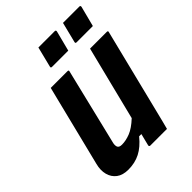

<svg xmlns="http://www.w3.org/2000/svg" viewBox="-262 -1067 1209 1209"><g transform="rotate(-45 342.5 -462.5)"><path d="M159 10Q110 10 80 -12.5Q50 -35 40 -73.5Q30 -112 42 -158Q70 -268 97 -379Q124 -490 152 -600Q158 -625 164.5 -650Q171 -675 177 -700H326Q338 -700 334 -689Q303 -565 272.5 -435.5Q242 -306 211 -182Q205 -160 210.5 -145Q216 -130 242 -130Q277 -130 316.5 -145.5Q356 -161 403 -205Q434 -329 465 -453Q496 -577 527 -700H676Q688 -700 684 -689L540 -110Q533 -80 525.5 -52Q518 -24 512 0H363Q358 0 356 -3.5Q354 -7 355 -11Q365 -49 375 -91H355Q312 -38 265 -14Q218 10 159 10ZM302 -935H447Q458 -935 456 -924L421 -788H276Q265 -788 268 -799ZM521 -935H666Q677 -935 675 -924L640 -788H495Q484 -788 487 -799Z"/></g></svg>

Font: Recursive Sn Lnr St XBd
Style: Italic
Weight: 800
Italic angle: -15°
Version: Version 1.079;hotconv 1.0.112;makeotfexe 2.5.65598; ttfautoh